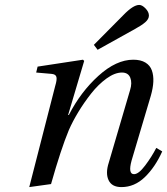

<svg xmlns="http://www.w3.org/2000/svg" viewBox="-20 -743 675 775"><path d="M358.9 -562 478 -682.1Q517.6 -723.1 542 -723.1Q553.7 -723.1 567.4 -709Q581.1 -694.8 581.1 -680.2Q581.1 -666 566.4 -653.3Q551.8 -640.6 524.9 -626L374 -542ZM98.1 12.2 203.1 -397Q210.4 -420.9 207.8 -432.1Q205.1 -443.4 188 -444.8L126 -450.2L131.8 -474.1L314.9 -502L319.8 -497.1L254.9 -278.8H257.8Q305.7 -372.1 377.4 -437Q449.2 -502 518.1 -502Q547.9 -502 566.9 -490.5Q585.9 -479 593 -458.7Q600.1 -438.5 598.9 -413.1Q597.7 -387.7 588.9 -356.9L511.2 -95.2Q496.1 -40 521 -40Q539.6 -40 565.9 -75Q592.3 -109.9 610.8 -146L634.8 -131.8Q606.4 -68.4 564.7 -28.1Q522.9 12.2 470.2 12.2Q431.2 12.2 418.2 -15.9Q405.3 -43.9 418.9 -85.9L504.9 -378.9Q514.2 -408.2 505.9 -429.2Q497.6 -450.2 472.2 -450.2Q443.4 -450.2 410.2 -426.3Q377 -402.3 348.1 -365.7Q319.3 -329.1 296.1 -290.8Q272.9 -252.4 257.8 -217.8Q226.1 -141.6 186 0Z"/></svg>

Font: Linguistics Pro
Style: Italic
Weight: 400
Italic angle: -12°
Designer: Stefan Peev, Context Ltd
Foundry: Stefan Peev, Context Ltd
Version: Version 001.000